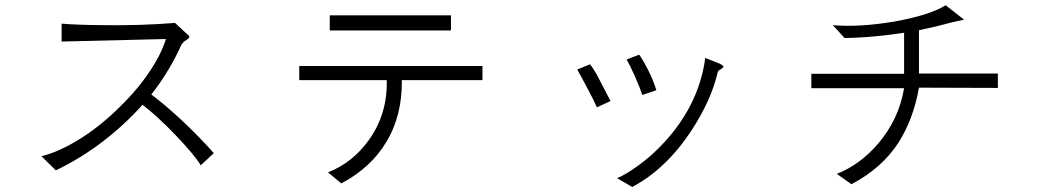

<svg xmlns="http://www.w3.org/2000/svg" viewBox="-20 -745 4040 744"><path d="M218.8 -653.3V-584L623 -593.8Q603.5 -530.3 551.8 -456.1Q502 -384.8 431.6 -318.4Q361.3 -251 287.1 -205.1Q208 -156.2 140.6 -139.6L196.3 -85Q291 -129.9 377.9 -196.3Q461.9 -260.7 532.2 -338.9Q586.9 -297.9 661.1 -220.7Q734.4 -143.6 757.8 -104.5L808.6 -151.4Q752.9 -214.8 680.7 -282.2Q616.2 -341.8 566.4 -378.9Q603.5 -425.8 632.8 -475.6Q662.1 -524.4 682.6 -571.3Q688.5 -579.1 694.3 -585Q698.2 -587.9 705.1 -591.8Q710 -595.7 711.9 -597.7Q713.9 -600.6 712.9 -605.5L658.2 -656.2Q526.4 -645.5 378.9 -647.5Q278.3 -648.4 218.8 -653.3Z M1257.8 -685.5V-627H1727.5V-685.5ZM1139.6 -489.3V-434.6H1478.5Q1482.4 -304.7 1409.2 -202.1Q1345.7 -114.3 1251 -77.1L1302.7 -34.2Q1418 -95.7 1476.6 -194.3Q1539.1 -296.9 1537.1 -434.6H1849.6V-489.3Z M2266.6 -496.1 2216.8 -475.6Q2233.4 -446.3 2253.9 -407.2Q2281.2 -356.4 2293 -329.1L2345.7 -353.5L2318.4 -406.2Q2300.8 -440.4 2292 -457Q2277.3 -482.4 2266.6 -496.1ZM2457 -533.2 2408.2 -514.6Q2420.9 -492.2 2440.4 -449.2Q2460.9 -402.3 2468.8 -377L2523.4 -395.5Q2511.7 -433.6 2491.2 -474.6Q2472.7 -510.7 2457 -533.2ZM2769.5 -498 2712.9 -520.5Q2700.2 -423.8 2654.3 -335Q2615.2 -259.8 2554.7 -194.3Q2505.9 -140.6 2449.2 -100.6Q2403.3 -67.4 2371.1 -54.7L2429.7 -20.5Q2559.6 -88.9 2658.2 -237.3Q2736.3 -356.4 2761.7 -466.8Q2763.7 -470.7 2767.6 -473.6Q2770.5 -475.6 2775.4 -478.5Q2783.2 -483.4 2783.2 -486.3Q2783.2 -491.2 2769.5 -498Z M3207 -647.5 3252.9 -597.7Q3313.5 -598.6 3373 -604.5Q3428.7 -609.4 3483.4 -618.2V-471.7V-459H3124V-403.3H3483.4Q3462.9 -282.2 3382.8 -188.5Q3312.5 -106.4 3222.7 -71.3L3279.3 -31.2Q3397.5 -92.8 3462.9 -194.3Q3519.5 -284.2 3541 -405.3L3846.7 -404.3V-460H3541V-501V-627.9Q3572.3 -634.8 3607.4 -642.6Q3627.9 -647.5 3668 -658.2L3715.8 -668.9L3644.5 -724.6Q3581.1 -685.5 3443.4 -661.1Q3308.6 -638.7 3207 -647.5Z"/></svg>

Font: DotumChe
Style: Regular
Weight: 400
Monospace: yes
Version: Version 2.21